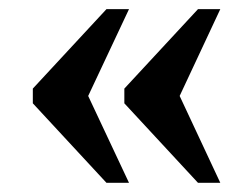

<svg xmlns="http://www.w3.org/2000/svg" viewBox="-20 -436 540 420"><path d="M51.8 -242.2 212.9 -416H262.2L172.9 -226.1L262.2 -36.1H212.9L51.8 -210ZM252 -242.2 413.1 -416H461.9L373 -226.1L461.9 -36.1H413.1L252 -210Z"/></svg>

Font: Liberation Serif
Style: Bold
Weight: 700
Designer: Steve Matteson
Foundry: Ascender Corporation
Version: Version 2.1.5